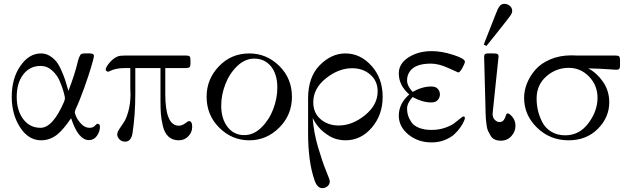

<svg xmlns="http://www.w3.org/2000/svg" viewBox="-20 -719 3275 999"><path d="M41 -215Q41 -311 86 -376Q131 -441 193 -441Q218 -441 238.5 -428.5Q259 -416 272.5 -399.5Q286 -383 299 -353.5Q312 -324 319 -303Q326 -282 336 -246Q353 -290 365.5 -329.5Q378 -369 382 -387.5Q386 -406 391.5 -420Q397 -434 402.5 -437.5Q408 -441 419 -441H447Q469 -441 469 -428Q469 -421 455.5 -374.5Q442 -328 418 -261Q394 -194 373 -150Q369 -138 369 -136Q369 -130 376.5 -112Q384 -94 403 -74Q422 -54 446 -54Q464 -54 473.5 -64.5Q483 -75 487 -75Q500 -75 500 -59Q500 -35 484.5 -12.5Q469 10 443 10Q387 10 350 -104Q308 -43 278 -19Q239 11 194 11Q128 11 84.5 -56.5Q41 -124 41 -215ZM67 -215Q67 -144 101 -99Q135 -54 191 -54Q255 -54 314 -191Q318 -203 318 -206Q318 -215 311.5 -239Q305 -263 291.5 -295.5Q278 -328 251.5 -352Q225 -376 191 -376Q135 -376 101 -331.5Q67 -287 67 -215Z M530 -356Q530 -370 551 -394Q572 -418 594 -426Q606 -430 631 -430H949Q962 -430 966.5 -425.5Q971 -421 971 -407V-388Q971 -375 967 -370.5Q963 -366 952 -365H840V-230Q840 -65 910 -65Q927 -65 943 -77Q959 -89 963 -89Q980 -89 980 -59Q980 -31 960 -10Q940 11 910 11Q878 11 857 -8Q836 -27 827.5 -63Q819 -99 817 -126.5Q815 -154 815 -195V-365H684V-232Q684 -119 669 -23Q661 18 631 18Q613 18 601.5 6Q590 -6 590 -19Q590 -31 601 -48Q612 -65 624.5 -83Q637 -101 648 -140.5Q659 -180 659 -230Q659 -234 658.5 -243Q658 -252 658 -257V-365H631Q604 -365 584.5 -360.5Q565 -356 555.5 -351Q546 -346 542 -346Q538 -346 534 -349.5Q530 -353 530 -356Z M1055 -216Q1055 -307 1119 -374Q1183 -441 1277 -441Q1367 -441 1433 -376Q1499 -311 1499 -215Q1499 -121 1433 -55Q1367 11 1277 11Q1187 11 1121 -54.5Q1055 -120 1055 -216ZM1131 -170Q1131 -101 1164 -58.5Q1197 -16 1251 -16Q1300 -16 1340.5 -56Q1381 -96 1402 -152Q1423 -208 1423 -263Q1423 -333 1390 -373.5Q1357 -414 1303 -414Q1254 -414 1213.5 -374.5Q1173 -335 1152 -279.5Q1131 -224 1131 -170Z M1583 -28V-207Q1583 -318 1643.5 -379.5Q1704 -441 1777 -441Q1855 -441 1913 -376.5Q1971 -312 1971 -215Q1971 -121 1914.5 -55Q1858 11 1778 11Q1752 11 1725 3Q1698 -5 1663.5 -32.5Q1629 -60 1607 -105Q1612 -31 1634.5 45.5Q1657 122 1676.5 169.5Q1696 217 1696 224Q1696 240 1684 250Q1672 260 1657 260Q1630 260 1616 217Q1583 122 1583 -28ZM1610 -187Q1610 -131 1648.5 -98.5Q1687 -66 1742 -66Q1813 -66 1879 -119.5Q1945 -173 1945 -244Q1945 -297 1907 -330.5Q1869 -364 1812 -364Q1742 -364 1676 -311.5Q1610 -259 1610 -187Z M2055 -117Q2055 -180 2109 -227V-228Q2055 -275 2055 -337Q2055 -388 2105.5 -420.5Q2156 -453 2227 -453Q2278 -453 2338.5 -433.5Q2399 -414 2399 -398Q2399 -390 2386 -366Q2373 -342 2364 -342Q2363 -342 2313 -365Q2263 -388 2222 -388Q2140 -388 2112 -347Q2098 -327 2098 -301Q2098 -272 2127 -241Q2177 -269 2224 -269Q2248 -269 2258.5 -256Q2269 -243 2269 -228Q2269 -213 2258.5 -199.5Q2248 -186 2224 -186Q2178 -186 2127 -214Q2098 -183 2098 -153Q2098 -135 2103 -118.5Q2108 -102 2120.5 -83.5Q2133 -65 2160 -54Q2187 -43 2225 -43Q2263 -43 2295 -54Q2327 -65 2344 -78Q2361 -91 2374 -102Q2387 -113 2391 -113Q2399 -113 2399 -105Q2399 -101 2394 -88.5Q2389 -76 2375.5 -56.5Q2362 -37 2343.5 -20Q2325 -3 2294 9.5Q2263 22 2226 22Q2155 22 2105 -19Q2055 -60 2055 -117Z M2499 -422Q2499 -434 2503.5 -437.5Q2508 -441 2520 -441H2547Q2563 -441 2568.5 -438Q2574 -435 2574 -424Q2574 -419 2558.5 -276.5Q2543 -134 2543 -127Q2543 -106 2555 -95Q2567 -84 2578 -84Q2594 -84 2601.5 -95Q2609 -106 2612 -117.5Q2615 -129 2621 -129Q2631 -129 2646.5 -110Q2662 -91 2662 -64Q2662 -34 2640.5 -10.5Q2619 13 2586 13Q2568 13 2554.5 7Q2541 1 2533 -12.5Q2525 -26 2519.5 -37.5Q2514 -49 2511.5 -70Q2509 -91 2508 -101Q2507 -111 2506.5 -133.5Q2506 -156 2506 -159ZM2497 -487 2561 -650Q2562 -651 2565 -659Q2568 -667 2569.5 -670.5Q2571 -674 2575 -680.5Q2579 -687 2582.5 -690.5Q2586 -694 2592 -696.5Q2598 -699 2605 -699Q2620 -699 2632.5 -688.5Q2645 -678 2645 -662V-661Q2645 -651 2634 -635.5Q2623 -620 2564 -546Q2532 -506 2511 -480Z M2707 -210Q2707 -248 2722 -285.5Q2737 -323 2765.5 -356Q2794 -389 2843 -410Q2892 -431 2953 -431Q2958 -431 2968 -430.5Q2978 -430 2984 -430H3183Q3198 -430 3202 -425Q3206 -420 3206 -404V-378Q3206 -365 3202 -360.5Q3198 -356 3186 -356Q3184 -356 3157 -358Q3130 -360 3096.5 -361.5Q3063 -363 3046 -363H3041Q3085 -340 3117.5 -293.5Q3150 -247 3150 -187Q3150 -108 3090.5 -48.5Q3031 11 2939 11Q2842 11 2774.5 -54.5Q2707 -120 2707 -210ZM2772 -206Q2772 -175 2779 -144.5Q2786 -114 2801.5 -83.5Q2817 -53 2848 -34Q2879 -15 2921 -15Q2995 -15 3042 -78.5Q3089 -142 3089 -210Q3089 -275 3045 -320.5Q3001 -366 2939 -366Q2873 -366 2822.5 -321.5Q2772 -277 2772 -206Z"/></svg>

Font: CMU Serif
Style: Roman
Weight: 500
Version: Version 0.7.0